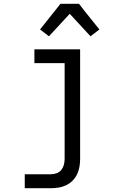

<svg xmlns="http://www.w3.org/2000/svg" viewBox="-20 -781 640 1016"><path d="M111 215V141H250Q265 141 280 135.5Q295 130 304.5 118Q314 106 318 91Q322 76 322 60V-447H162V-520H404V60Q404 81 400.5 101.5Q397 122 388 141Q379 160 364 175Q349 190 330.5 199Q312 208 291 211.5Q270 215 250 215ZM239 -589 192 -625 300 -761H398L425 -726L506 -625L459 -589L349 -708Z"/></svg>

Font: Iosevka Plex Etoile
Style: Regular
Weight: 400
Designer: Belleve Invis
Foundry: Belleve Invis
Version: Version 25.1.1; ttfautohint (v1.8.4)